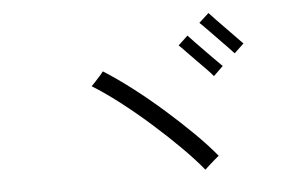

<svg xmlns="http://www.w3.org/2000/svg" viewBox="-44 -792 1088 679"><g transform="rotate(-5 500.0 -452.5)"><path d="M659 -177Q629 -214 583.5 -259.5Q538 -305 485 -352Q432 -399 380 -439Q328 -479 284 -506Q288 -510 298 -520.5Q308 -531 317 -541.5Q326 -552 328 -555Q377 -524 431 -482.5Q485 -441 537 -395Q589 -349 634 -304.5Q679 -260 710 -222Q705 -218 694.5 -209Q684 -200 673.5 -190.5Q663 -181 659 -177ZM718 -504Q711 -513 695 -529.5Q679 -546 660.5 -564.5Q642 -583 626.5 -599.5Q611 -616 603 -623L637 -655Q645 -646 660.5 -630Q676 -614 694.5 -595Q713 -576 728.5 -560.5Q744 -545 752 -537ZM798 -578Q791 -586 775 -602.5Q759 -619 740.5 -638Q722 -657 706.5 -673Q691 -689 683 -696L718 -728Q726 -719 741.5 -703Q757 -687 775 -668.5Q793 -650 808.5 -634Q824 -618 832 -610Z"/></g></svg>

Font: Zen Kaku Gothic Antique
Style: Regular
Weight: 400
Designer: Yoshimichi Ohira
Foundry: Positype
Version: Version 1.001